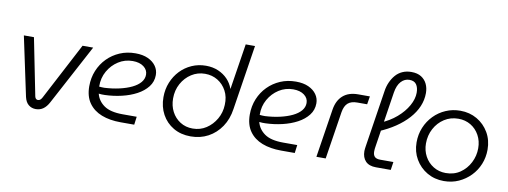

<svg xmlns="http://www.w3.org/2000/svg" viewBox="-61 -1076 3771 1424"><g transform="rotate(10 1824.5 -364.5)"><path d="M245 13Q214 13 191 -5.5Q168 -24 159 -63L64 -510H140L226 -79Q229 -66 235.5 -61Q242 -56 250 -56Q268 -56 281 -81L506 -510H586L343 -55Q325 -21 301 -4Q277 13 245 13Z M882 0Q800 0 738.5 -24Q677 -48 642 -97.5Q607 -147 607 -223Q607 -287 629.5 -341.5Q652 -396 692 -436.5Q732 -477 785.5 -500Q839 -523 903 -523Q959 -523 998 -505Q1037 -487 1058 -457Q1079 -427 1079 -390Q1079 -340 1049 -301.5Q1019 -263 969.5 -236.5Q920 -210 858 -195.5Q796 -181 732 -179Q720 -178 708.5 -179Q697 -180 686 -181Q699 -128 746.5 -94.5Q794 -61 887 -61H993L985 0ZM680 -233Q689 -232 699 -231.5Q709 -231 719 -231Q779 -234 831.5 -246Q884 -258 923.5 -277Q963 -296 985 -322Q1007 -348 1007 -380Q1007 -416 976 -439.5Q945 -463 893 -463Q834 -463 785.5 -432Q737 -401 708 -349.5Q679 -298 680 -236Q680 -235 680 -234.5Q680 -234 680 -233Z M1411 13Q1337 13 1281 -20Q1225 -53 1194 -110Q1163 -167 1163 -239Q1163 -299 1184 -350.5Q1205 -402 1241.5 -440.5Q1278 -479 1327.5 -501Q1377 -523 1434 -523Q1486 -523 1527.5 -505Q1569 -487 1598 -456.5Q1627 -426 1641 -386H1642L1696 -730H1766L1690 -243Q1679 -165 1640 -107.5Q1601 -50 1542.5 -18.5Q1484 13 1411 13ZM1416 -47Q1473 -47 1518 -76.5Q1563 -106 1591 -154.5Q1619 -203 1621 -261Q1624 -321 1599.5 -366.5Q1575 -412 1533 -437.5Q1491 -463 1438 -463Q1382 -463 1336 -433.5Q1290 -404 1262.5 -354Q1235 -304 1235 -242Q1235 -187 1258 -143Q1281 -99 1322 -73Q1363 -47 1416 -47Z M2091 0Q2009 0 1947.5 -24Q1886 -48 1851 -97.5Q1816 -147 1816 -223Q1816 -287 1838.5 -341.5Q1861 -396 1901 -436.5Q1941 -477 1994.5 -500Q2048 -523 2112 -523Q2168 -523 2207 -505Q2246 -487 2267 -457Q2288 -427 2288 -390Q2288 -340 2258 -301.5Q2228 -263 2178.5 -236.5Q2129 -210 2067 -195.5Q2005 -181 1941 -179Q1929 -178 1917.5 -179Q1906 -180 1895 -181Q1908 -128 1955.5 -94.5Q2003 -61 2096 -61H2202L2194 0ZM1889 -233Q1898 -232 1908 -231.5Q1918 -231 1928 -231Q1988 -234 2040.5 -246Q2093 -258 2132.5 -277Q2172 -296 2194 -322Q2216 -348 2216 -380Q2216 -416 2185 -439.5Q2154 -463 2102 -463Q2043 -463 1994.5 -432Q1946 -401 1917 -349.5Q1888 -298 1889 -236Q1889 -235 1889 -234.5Q1889 -234 1889 -233Z M2357 0 2414 -365Q2425 -435 2467.5 -472.5Q2510 -510 2582 -510H2670L2660 -449H2586Q2540 -449 2515.5 -427.5Q2491 -406 2483 -359L2427 0Z M2805 0Q2753 0 2726.5 -28Q2700 -56 2700 -104Q2700 -113 2701.5 -122.5Q2703 -132 2704 -141L2770 -567Q2775 -603 2789 -634.5Q2803 -666 2824 -690.5Q2845 -715 2875 -728.5Q2905 -742 2942 -742Q2988 -742 3017 -723.5Q3046 -705 3060.5 -674.5Q3075 -644 3075 -606Q3075 -554 3054.5 -505.5Q3034 -457 2994.5 -413Q2955 -369 2900 -332Q2845 -295 2778 -267L2780 -332Q2848 -360 2899 -404Q2950 -448 2978.5 -499Q3007 -550 3007 -597Q3007 -635 2991 -658.5Q2975 -682 2938 -682Q2902 -682 2875.5 -653.5Q2849 -625 2840 -569L2776 -154Q2774 -143 2773 -133Q2772 -123 2772 -114Q2772 -87 2785 -74Q2798 -61 2827 -61H2926L2917 0Z M3318 13Q3248 13 3192 -19.5Q3136 -52 3103 -108.5Q3070 -165 3070 -235Q3070 -295 3091.5 -347Q3113 -399 3151.5 -438.5Q3190 -478 3241 -500Q3292 -522 3350 -522Q3420 -522 3476 -489.5Q3532 -457 3565 -400.5Q3598 -344 3598 -272Q3598 -214 3577 -162.5Q3556 -111 3518 -72Q3480 -33 3429.5 -10Q3379 13 3318 13ZM3322 -48Q3384 -48 3430 -79.5Q3476 -111 3502 -162Q3528 -213 3528 -270Q3528 -325 3504 -368.5Q3480 -412 3439 -436.5Q3398 -461 3346 -461Q3287 -461 3240.5 -431Q3194 -401 3167 -350.5Q3140 -300 3140 -239Q3140 -186 3163.5 -142.5Q3187 -99 3228.5 -73.5Q3270 -48 3322 -48Z"/></g></svg>

Font: MuseoModerno Thin Light
Style: Italic
Weight: 300
Italic angle: -9°
Version: Version 1.003